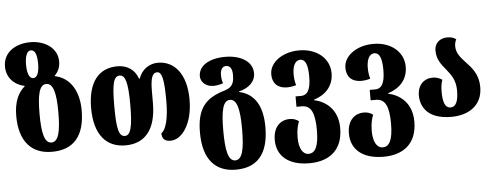

<svg xmlns="http://www.w3.org/2000/svg" viewBox="-60 -941 3500 1362"><g transform="rotate(-5 1690.0 -260.0)"><path d="M280 14C434 14 515 -78 515 -261C515 -397 456 -491 358 -516C354 -517 350 -518 346 -519L345 -521C372 -548 386 -580 386 -620C386 -718 295 -774 194 -774C88 -774 0 -719 0 -617C0 -542 49 -485 127 -469V-466C79 -425 49 -361 49 -261C49 -78 136 14 280 14ZM193 -518C163 -518 150 -562 150 -617C150 -675 163 -716 193 -716C225 -716 236 -675 236 -617C236 -562 224 -518 193 -518ZM282 -52C232 -52 215 -126 215 -261C215 -397 231 -469 281 -469C331 -469 349 -397 349 -261C349 -126 332 -52 282 -52Z M803 14C943 14 1023 -79 1023 -270V-350C1023 -451 1039 -483 1071 -483C1106 -483 1119 -429 1119 -270C1119 -152 1097 -69 1064 -50C1064 -17 1076 9 1125 9C1204 9 1284 -94 1284 -270C1284 -458 1196 -550 1083 -550C1021 -550 967 -513 945 -449H940C918 -513 865 -550 795 -550C662 -550 583 -457 583 -270C583 -79 669 14 803 14ZM805 -53C761 -53 748 -111 748 -270C748 -429 761 -483 805 -483C845 -483 862 -429 862 -270C862 -111 845 -53 805 -53Z M1568 254C1722 254 1803 162 1803 -30C1803 -182 1746 -270 1639 -293V-297C1706 -313 1756 -355 1756 -416C1756 -504 1667 -550 1562 -550C1449 -550 1371 -504 1371 -428C1371 -388 1408 -352 1461 -352C1483 -352 1510 -357 1531 -365C1526 -377 1521 -397 1521 -424C1521 -460 1535 -485 1563 -485C1591 -485 1606 -460 1606 -421C1606 -376 1603 -332 1539 -313C1404 -273 1337 -208 1337 -30C1337 162 1424 254 1568 254ZM1570 188C1520 188 1503 114 1503 -30C1503 -171 1519 -243 1569 -243C1619 -243 1637 -171 1637 -30C1637 114 1620 188 1570 188Z M2092 254C2234 254 2331 181 2331 24C2331 -115 2239 -173 2163 -189V-192C2241 -216 2304 -273 2304 -369C2304 -473 2216 -550 2088 -550C1970 -550 1877 -483 1877 -399C1877 -328 1920 -296 1981 -296C2000 -296 2023 -299 2046 -306C2039 -329 2035 -352 2035 -385C2035 -437 2051 -483 2091 -483C2126 -483 2144 -445 2144 -358C2144 -253 2112 -227 2074 -227H2035V-153H2074C2139 -153 2165 -97 2165 24C2165 141 2139 187 2092 187C2050 187 2024 141 2024 65C2024 11 2034 -25 2044 -49C2030 -62 2005 -71 1978 -71C1924 -71 1861 -35 1861 69C1861 181 1942 254 2092 254Z M2620 254C2762 254 2859 181 2859 24C2859 -115 2767 -173 2691 -189V-192C2769 -216 2832 -273 2832 -369C2832 -473 2744 -550 2616 -550C2498 -550 2405 -483 2405 -399C2405 -328 2448 -296 2509 -296C2528 -296 2551 -299 2574 -306C2567 -329 2563 -352 2563 -385C2563 -437 2579 -483 2619 -483C2654 -483 2672 -445 2672 -358C2672 -253 2640 -227 2602 -227H2563V-153H2602C2667 -153 2693 -97 2693 24C2693 141 2667 187 2620 187C2578 187 2552 141 2552 65C2552 11 2562 -25 2572 -49C2558 -62 2533 -71 2506 -71C2452 -71 2389 -35 2389 69C2389 181 2470 254 2620 254Z M3124 14C3248 14 3346 -49 3346 -178C3346 -273 3298 -321 3256 -366C3224 -401 3194 -433 3194 -483C3194 -499 3198 -517 3206 -531C3191 -543 3173 -550 3142 -550C3089 -550 3052 -515 3052 -465C3052 -400 3084 -363 3115 -325C3147 -285 3180 -245 3180 -170C3180 -94 3163 -53 3123 -53C3086 -53 3070 -94 3070 -170C3070 -199 3073 -229 3083 -254C3063 -268 3036 -275 3016 -275C2954 -275 2907 -232 2907 -157C2907 -83 2949 14 3124 14Z"/></g></svg>

Font: Noto Serif Georgian ExtraCondensed Black
Style: Regular
Weight: 900
Width: 2
Designer: Monotype Design Team, Akaki Razmadze
Foundry: Google LLC
Version: Version 2.003